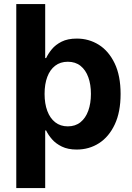

<svg xmlns="http://www.w3.org/2000/svg" viewBox="-20 -748 670 972"><path d="M368.3 9.1Q323.9 9.1 293.1 -6Q262.3 -21 243.1 -43.2Q223.9 -65.4 213.5 -87.4H208.8V204.1H62.4V-727.5H208.8V-454H213.5Q223.6 -475.8 242.3 -498.7Q261 -521.5 291.9 -537.1Q322.7 -552.7 369.1 -552.7Q429.8 -552.7 480 -521.5Q530.1 -490.2 560.3 -427.7Q590.5 -365.3 590.5 -272Q590.5 -181.1 561.2 -118.5Q531.9 -55.8 481.6 -23.3Q431.4 9.1 368.3 9.1ZM323.2 -108.3Q361.5 -108.3 387.5 -129.3Q413.5 -150.3 426.9 -187.4Q440.3 -224.6 440.3 -272.5Q440.3 -320.4 427 -357.1Q413.7 -393.8 387.7 -414.6Q361.8 -435.4 323.2 -435.4Q285.5 -435.4 259.3 -415.2Q233 -395.1 219.4 -358.7Q205.7 -322.2 205.7 -272.5Q205.7 -223.3 219.5 -186.4Q233.2 -149.5 259.6 -128.9Q286 -108.3 323.2 -108.3Z"/></svg>

Font: Adwaita Sans
Style: Regular
Weight: 400
Designer: Rasmus Andersson
Foundry: rsms
Version: Version 4.001;git-9221beed3